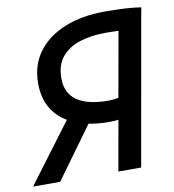

<svg xmlns="http://www.w3.org/2000/svg" viewBox="-90 -773 764 844"><g transform="rotate(-10 292.5 -351.5)"><path d="M368.7 -221.7Q319.8 -221.7 277.8 -230L110.8 0H-10.3L187 -263.2Q90.3 -320.8 90.3 -442.4Q90.3 -523.4 133.3 -581.8Q176.3 -640.1 253.7 -671.6Q331.1 -703.1 433.6 -703.1Q536.6 -703.1 595.2 -693.4L588.4 -657.7L472.2 0H370.6L410.2 -224.1Q388.2 -221.7 368.7 -221.7ZM426.8 -318.8 478.5 -609.4Q449.7 -610.4 419.4 -610.4Q355.5 -610.4 304.7 -594Q253.9 -577.6 224.4 -541.7Q194.8 -505.9 194.8 -446.3Q194.8 -379.9 242.4 -347.2Q290 -314.5 381.3 -314.5Q401.4 -314.5 426.8 -318.8Z"/></g></svg>

Font: Cascadia Code NF
Style: Italic
Weight: 400
Italic angle: -10°
Monospace: yes
Designer: Aaron Bell
Foundry: Saja Typeworks
Version: Version 2404.023; ttfautohint (v1.8.4)